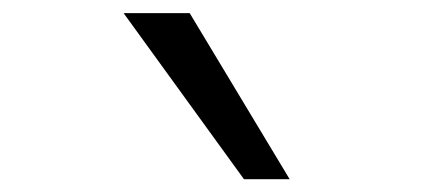

<svg xmlns="http://www.w3.org/2000/svg" viewBox="-20 -846 660 292"><path d="M351 -573.5H420.5L268.5 -826H168Z"/></svg>

Font: Monaspace Neon Light
Style: Regular
Weight: 300
Designer: Riley Cran & the Lettermatic Team
Foundry: Lettermatic
Version: Version 1.200 (Monaspace Neon)